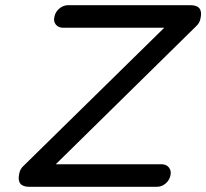

<svg xmlns="http://www.w3.org/2000/svg" viewBox="-20 -720 795 740"><path d="M93 0Q43 0 54 -50Q57 -69 72 -82L613 -613H224Q205 -613 195 -625.5Q185 -638 190 -657Q194 -675 209 -687.5Q224 -700 243 -700H714Q764 -700 753 -650Q750 -631 735 -618L195 -87H602Q621 -87 631 -74.5Q641 -62 637 -44Q633 -25 618 -12.5Q603 0 584 0Z"/></svg>

Font: Sepalumica Med
Style: Italic
Weight: 500
Italic angle: -12°
Designer: Julieta Ulanovsky
Foundry: Julieta Ulanovsky
Version: Version 7.200